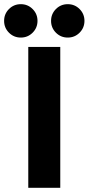

<svg xmlns="http://www.w3.org/2000/svg" viewBox="-58 -900 425 920"><path d="M77.5 0V-675H230.8V0ZM266.7 -720Q233.3 -720 210 -743.3Q186.7 -766.7 186.7 -800Q186.7 -833.3 210 -856.7Q233.3 -880 266.7 -880Q300 -880 323.3 -856.7Q346.7 -833.3 346.7 -800Q346.7 -766.7 323.3 -743.3Q300 -720 266.7 -720ZM41.7 -720Q8.3 -720 -15 -743.3Q-38.3 -766.7 -38.3 -800Q-38.3 -833.3 -15 -856.7Q8.3 -880 41.7 -880Q75 -880 98.3 -856.7Q121.7 -833.3 121.7 -800Q121.7 -766.7 98.3 -743.3Q75 -720 41.7 -720Z"/></svg>

Font: Funnel Sans ExtraBold
Style: Regular
Weight: 800
Version: Version 1.000; Beta; Release 5; Build 24; ttfautohint (v1.8.